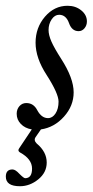

<svg xmlns="http://www.w3.org/2000/svg" viewBox="-50 -436 321 665"><path d="M19 209Q-29.8 209 -29.8 175.8Q-29.8 150.9 -6.8 150.9Q3.4 150.9 17.1 166Q32.2 181.2 37.1 181.2Q61 181.2 61 147.9Q61 114.7 19 91.8Q10.3 86.4 16.1 78.1L60.1 12.2Q36.6 8.3 22.2 -6.6Q7.8 -21.5 7.8 -42Q7.8 -57.6 17.3 -68.4Q26.9 -79.1 41 -79.1Q66.4 -79.1 79.1 -54.2Q93.8 -26.9 116.2 -26.9Q131.8 -26.9 142.3 -43Q152.8 -59.1 152.8 -84Q152.8 -111.8 111.8 -175.8Q73.2 -234.9 73.2 -288.1Q73.2 -340.3 105.7 -378.2Q138.2 -416 184.1 -416Q211.9 -416 231.4 -400.1Q251 -384.3 251 -361.8Q251 -348.1 242.7 -338.1Q234.4 -328.1 222.2 -328.1Q198.7 -328.1 189 -356Q178.7 -384.8 154.8 -384.8Q139.6 -384.8 128.9 -368.9Q118.2 -353 118.2 -332Q118.2 -314.9 127.9 -292.5Q137.7 -270 162.1 -231.9Q205.1 -165 205.1 -116.2Q205.1 -69.3 171.6 -32Q138.2 5.4 91.8 12.2L73.2 39.1Q65.9 49.8 77.1 61Q111.8 89.8 111.8 127Q111.8 161.6 82.5 185.3Q53.2 209 19 209Z"/></svg>

Font: Junicode SmCond
Style: Italic
Weight: 400
Width: 4
Italic angle: -11°
Designer: Peter S. Baker
Version: Version 2.206